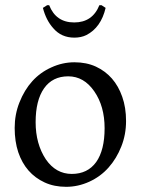

<svg xmlns="http://www.w3.org/2000/svg" viewBox="-20 -702 538 734"><path d="M116.2 -234.9Q116.2 -151.9 155.3 -92.8Q193.8 -37.1 254.4 -37.1Q314.9 -37.1 347.7 -82.5Q379.9 -127.9 379.9 -211.9Q379.9 -295.9 340.3 -353Q300.8 -410.2 240.7 -410.2Q180.7 -410.2 148.4 -364.3Q116.2 -318.4 116.2 -234.9ZM232.9 12.2Q187 12.2 150.9 -4.4Q77.6 -38.1 49.8 -120.1Q36.1 -161.1 36.1 -212.9Q36.1 -264.6 54.2 -310.1Q92.3 -406.7 176.3 -444.3Q218.8 -463.9 264.6 -463.9Q310.5 -463.9 346.7 -447.3Q418.9 -413.6 447.3 -332Q461.9 -291 461.9 -239.3Q461.9 -187.5 443.8 -142.1Q425.8 -96.2 395 -61.5Q364.3 -26.9 321.3 -7.3Q278.3 12.2 232.9 12.2ZM359.9 -682.1H368.2L383.8 -671.9Q366.2 -596.7 310.1 -567.9Q290 -558.1 264.2 -558.1Q214.4 -558.1 183.6 -594.2Q156.2 -624.5 144 -671.9L160.2 -682.1H168Q193.8 -616.2 263.7 -616.2Q333.5 -616.2 359.9 -682.1Z"/></svg>

Font: Alegreya-Regular
Style: Regular
Weight: 400
Designer: Juan Pablo del Peral
Foundry: Juan Pablo del Peral
Version: Version 1.003